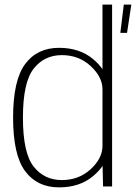

<svg xmlns="http://www.w3.org/2000/svg" viewBox="-20 -805 587 829"><path d="M499.5 -663H528.5L547 -785H514.5ZM425 0H464V-785H422.5V-105.5ZM235 4Q324 4 381.8 -44.5Q439.5 -93 439.5 -139L422.5 -175.5Q422.5 -121.5 371.5 -74.5Q320.5 -27.5 247 -27.5Q171 -27.5 125 -86.2Q79 -145 79 -297Q79 -449 125 -508Q171 -567 247 -567Q320.5 -567 371.5 -519.8Q422.5 -472.5 422.5 -419L439.5 -455Q439.5 -501.5 381.8 -550Q324 -598.5 235 -598.5Q140.5 -598.5 88.5 -528.5Q36.5 -458.5 36.5 -297Q36.5 -136 88.5 -66Q140.5 4 235 4Z"/></svg>

Font: Anybody UltraCondensed Thin ExtraLight
Style: Regular
Weight: 250
Version: Version 1.111